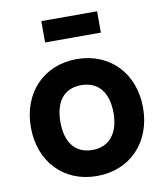

<svg xmlns="http://www.w3.org/2000/svg" viewBox="-86 -836 799 922"><g transform="rotate(-10 313.5 -374.5)"><path d="M313 15C475 15 587 -102 587 -270C587 -437 476 -555 313 -555C153 -555 40 -439 40 -270C40 -103 150 15 313 15ZM178 -660H450V-764H178ZM184 -270C184 -364 224 -428 313 -428C399 -428 443 -366 443 -270C443 -177 400 -112 313 -112C228 -112 184 -173 184 -270Z"/></g></svg>

Font: Eudonet ExtraBold
Style: Regular
Weight: 800
Designer: Mikhail Sharanda
Foundry: Mikhail Sharanda
Version: Version 4.503;Glyphs 3.1.2 (3151)